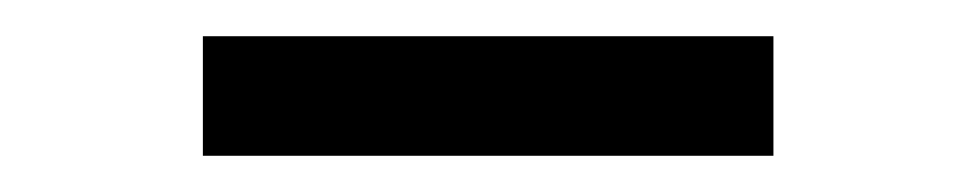

<svg xmlns="http://www.w3.org/2000/svg" viewBox="-20 -802 540 106"><path d="M92 -716V-782H407V-716Z"/></svg>

Font: Martel Sans
Style: Regular
Weight: 400
Designer: Dan Reynolds and Mathieu Réguer
Foundry: Dan Reynolds and Mathieu Réguer
Version: Version 1.001;PS 001.001;hotconv 1.0.70;makeotf.lib2.5.58329